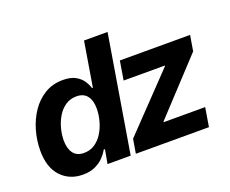

<svg xmlns="http://www.w3.org/2000/svg" viewBox="-118 -922 1350 1125"><g transform="rotate(-20 557.0 -359.5)"><path d="M223.4 9.1Q140.1 9.1 87.4 -47Q34.8 -103.1 34.8 -207.8Q34.8 -270.9 52.3 -332.2Q69.8 -393.4 103.7 -443.4Q137.6 -493.3 186.9 -523Q236.2 -552.7 299.7 -552.7Q348.1 -552.7 377.8 -536.2Q407.5 -519.7 423.2 -495.7Q439 -471.7 445.3 -449.7H450.6L496.6 -727.5H643.3L522.7 0H378.4L394.1 -87.4H386.4Q372.6 -62.6 350.8 -40.6Q328.9 -18.5 297.4 -4.7Q266 9.1 223.4 9.1ZM272.2 -108.3Q311.2 -108.3 340.7 -128.4Q370.2 -148.5 390.1 -181.5Q410 -214.4 420.1 -253.1Q430.3 -291.7 430.3 -328.9Q430.3 -378.6 408.2 -407Q386.1 -435.4 341.9 -435.4Q302.8 -435.4 273.4 -415.3Q243.9 -395.3 224.2 -362.6Q204.4 -330 194.4 -291.6Q184.3 -253.3 184.3 -216.4Q184.3 -167.4 206 -137.8Q227.6 -108.3 272.2 -108.3ZM554.9 0 569.8 -88.6 890.6 -423.7 891.3 -427.7H634.4L653.9 -545.9H1091.8L1075.6 -448.9L772 -122.2L771.2 -118.2H1030.2L1010.7 0Z"/></g></svg>

Font: Inter Variable
Style: Italic
Weight: 400
Italic angle: -9.39999°
Designer: Rasmus Andersson
Foundry: rsms
Version: Version 4.001;git-9221beed3